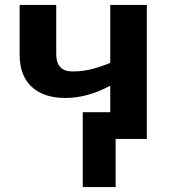

<svg xmlns="http://www.w3.org/2000/svg" viewBox="-20 -566 696 782"><path d="M317 -109H429V-217Q336 -167 247 -167Q158 -167 109 -212.5Q60 -258 60 -343V-546H209V-346Q209 -275 275 -275Q315 -275 351.5 -284Q388 -293 429 -310V-546H578V0H451V196H317Z"/></svg>

Font: OpenSansMMV
Style: Bold
Weight: 700
Foundry: Ascender Corporation
Version: Version 4.001